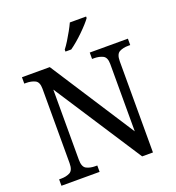

<svg xmlns="http://www.w3.org/2000/svg" viewBox="-162 -1059 1087 1187"><g transform="rotate(-20 381.5 -465.5)"><path d="M38 0V-42H51Q85 -42 109 -54.5Q133 -67 133 -114V-604Q133 -648 108.5 -660Q84 -672 51 -672H38V-714H221L579 -161V-604Q579 -648 554.5 -660Q530 -672 497 -672H484V-714H735V-672H722Q688 -672 664 -659.5Q640 -647 640 -600V0H569L194 -576V-114Q194 -67 218 -54.5Q242 -42 276 -42H289V0ZM345 -784Q360 -803 376 -829Q392 -855 407 -882Q422 -909 432 -931H539V-921Q530 -908 512 -888Q494 -868 471.5 -846Q449 -824 426 -804.5Q403 -785 383 -771H345Z"/></g></svg>

Font: Noto Serif Vithkuqi
Style: Regular
Weight: 400
Version: Version 1.005